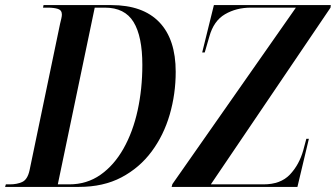

<svg xmlns="http://www.w3.org/2000/svg" viewBox="-50 -734 1319 754"><path d="M-30 0 -27 -10H-11Q17 -10 37.5 -19.5Q58 -29 66 -65L186 -641Q189 -653 191 -662Q193 -671 193 -677Q193 -694 177.5 -699Q162 -704 137 -704H119L121 -714H387Q511 -714 575.5 -647Q640 -580 640 -452Q640 -365 616.5 -284Q593 -203 545.5 -139Q498 -75 427 -37.5Q356 0 260 0ZM222 -10Q291 -10 344.5 -47.5Q398 -85 435 -150.5Q472 -216 490.5 -300.5Q509 -385 509 -479Q509 -591 474.5 -647.5Q440 -704 362 -704H322L177 -10ZM624 0 627 -11 1112 -704H935Q878 -704 833.5 -678Q789 -652 772 -590L754 -528H744L790 -714H1249L1248 -704L778 -10H985Q1052 -10 1088.5 -48.5Q1125 -87 1141 -144L1153 -189H1163L1118 0Z"/></svg>

Font: Noto Serif Display Condensed SemiBold
Style: Italic
Weight: 600
Width: 3
Italic angle: -12°
Designer: Monotype Design Team
Foundry: Monotype Imaging Inc.
Version: Version 2.009